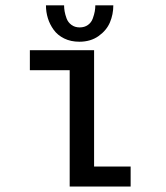

<svg xmlns="http://www.w3.org/2000/svg" viewBox="-20 -684 610 704"><path d="M395.5 -664.5Q395.5 -631.5 383.2 -602.2Q371 -573 341.8 -552Q312.5 -531 271 -531Q239.5 -531 215.2 -543Q191 -555 176.8 -574.8Q162.5 -594.5 155.5 -617.2Q148.5 -640 148.5 -664.5H215Q215 -653.5 217 -642Q219 -630.5 224.2 -616.2Q229.5 -602 242 -592.8Q254.5 -583.5 272 -583.5Q290 -583.5 302.5 -592.5Q315 -601.5 320.2 -616.2Q325.5 -631 327.5 -642.2Q329.5 -653.5 329.5 -664.5ZM325 -73.5H459V0H235.5V-426.5H89.5V-500H325Z"/></svg>

Font: League Mono Narrow
Style: Regular
Weight: 400
Width: 3
Designer: Tyler Finck
Foundry: The League of Moveable Type / Tyler Finck
Version: Version 2.210